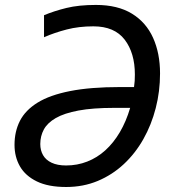

<svg xmlns="http://www.w3.org/2000/svg" viewBox="-20 -745 700 775"><path d="M247.1 9.8Q174.8 9.8 128.7 -12.7Q82.5 -35.2 60.5 -73.5Q38.6 -111.8 38.6 -160.2Q38.6 -214.4 60.5 -257.3Q82.5 -300.3 131.8 -330.8Q181.2 -361.3 262.9 -377.4Q344.7 -393.6 464.4 -393.6H521Q522.9 -408.2 523.7 -418.5Q524.4 -428.7 524.4 -444.3Q524.4 -531.2 483.2 -585Q441.9 -638.7 356.9 -638.7Q298.3 -638.7 249.3 -626Q200.2 -613.3 157.7 -594.7V-683.6Q198.7 -700.7 248.3 -712.9Q297.9 -725.1 367.2 -725.1Q455.1 -725.1 512.5 -689.9Q569.8 -654.8 597.9 -592.3Q626 -529.8 626 -448.7Q626 -376 608.6 -308.6Q591.3 -241.2 558.6 -183.3Q525.9 -125.5 479.5 -82.3Q433.1 -39.1 374.5 -14.6Q315.9 9.8 247.1 9.8ZM246.6 -77.1Q292 -77.1 332 -92.8Q372.1 -108.4 405.3 -138.4Q438.5 -168.5 463.9 -211.7Q489.3 -254.9 505.4 -309.6H440.4Q354 -309.6 296.6 -298.8Q239.3 -288.1 205.3 -268.6Q171.4 -249 157 -222.4Q142.6 -195.8 142.6 -163.6Q142.6 -138.2 153.8 -118.7Q165 -99.1 188.5 -88.1Q211.9 -77.1 246.6 -77.1Z"/></svg>

Font: Open Sans Medium
Style: Italic
Weight: 500
Italic angle: -12°
Designer: Monotype Design Team
Foundry: Monotype Imaging Inc.
Version: Version 3.000